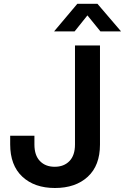

<svg xmlns="http://www.w3.org/2000/svg" viewBox="-20 -963 646 994"><path d="M264.2 10.3Q158.7 10.3 95.7 -48.3Q32.7 -106.9 32.7 -215.8V-260.3H158.2V-214.8Q158.2 -158.7 186.8 -129.2Q215.3 -99.6 263.2 -99.6Q311 -99.6 339.6 -129.2Q368.2 -158.7 368.2 -214.8V-727.5H497.6V-214.4Q497.6 -106 434.3 -47.9Q371.1 10.3 264.2 10.3ZM366.2 -800.3H260.7V-801.3L380.4 -943.4H484.4L606 -801.3V-800.3H500L432.6 -883.3Z"/></svg>

Font: Inter 28pt SemiBold
Style: Regular
Weight: 600
Designer: Rasmus Andersson
Foundry: rsms
Version: Version 4.001;git-66647c0bb